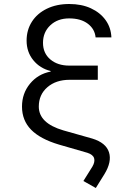

<svg xmlns="http://www.w3.org/2000/svg" viewBox="-20 -760 640 960"><path d="M326 -668Q268 -668 231.5 -633.5Q195 -599 195 -546Q195 -494 231.5 -463Q268 -432 326 -432H469V-361H328Q260 -361 217 -324Q174 -287 174 -227Q174 -144 297 -108L442 -67Q510 -46 525 1.5Q540 49 502 111L459 180L397 145L442 73Q456 49 450.5 31Q445 13 417 4L275 -37Q181 -65 135.5 -111.5Q90 -158 90 -227Q90 -293 130 -341.5Q170 -390 233 -402V-405Q180 -418 146.5 -459Q113 -500 113 -557Q113 -610 139.5 -651.5Q166 -693 214.5 -716.5Q263 -740 326 -740Q388 -740 434.5 -718.5Q481 -697 508 -659.5Q535 -622 537 -573H458Q454 -615 419 -641.5Q384 -668 326 -668Z"/></svg>

Font: Pitagon Sans Mono Light
Style: Regular
Weight: 300
Monospace: yes
Designer: Travis Tran
Foundry: Pitagon
Version: Version 1.001; ttfautohint (v1.8.4.7-5d5b);gftools[0.9.26]